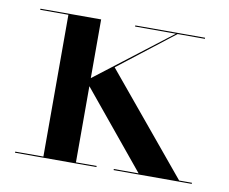

<svg xmlns="http://www.w3.org/2000/svg" viewBox="-59 -532 719 604"><g transform="rotate(10 301.0 -230.0)"><path d="M421 0 205 -262.5 462 -460H467.5L286 -319L550.5 0ZM24 0V-3.5H284V0ZM114 0V-456.5H24V-460H218V0ZM339 0V-3.5H588.5V0ZM327 -456.5V-460H550V-456.5Z"/></g></svg>

Font: Bodoni Moda 48pt Medium
Style: Regular
Weight: 500
Designer: Owen Earl
Foundry: indestructible type
Version: Version 2.005